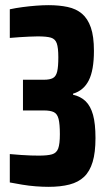

<svg xmlns="http://www.w3.org/2000/svg" viewBox="-20 -716 416 744"><path d="M168 8Q146 8 119 6Q92 4 65.5 -0.5Q39 -5 18 -9V-119Q41 -117 61.5 -115.5Q82 -114 99.5 -113.5Q117 -113 131 -113Q164 -113 181.5 -118Q199 -123 205.5 -140.5Q212 -158 212 -196Q212 -235 207 -255Q202 -275 188.5 -281.5Q175 -288 150 -288H69V-407H150Q173 -407 185 -413.5Q197 -420 201.5 -438.5Q206 -457 206 -494Q206 -531 200 -548Q194 -565 177.5 -570Q161 -575 126 -575Q110 -575 92.5 -574Q75 -573 56.5 -572Q38 -571 18 -569V-680Q41 -685 67.5 -688.5Q94 -692 120 -694Q146 -696 168 -696Q209 -696 242 -689Q275 -682 297.5 -663Q320 -644 332 -609.5Q344 -575 344 -519Q344 -444 324 -404.5Q304 -365 263 -353V-349Q293 -342 312 -323.5Q331 -305 340.5 -271Q350 -237 350 -181Q350 -125 339 -88.5Q328 -52 306 -31Q284 -10 249.5 -1Q215 8 168 8Z"/></svg>

Font: Saira ExtraCondensed ExtraBold
Style: Regular
Weight: 800
Width: 2
Designer: Hector Gatti with collaboration of the Omnibus-Type team
Foundry: Omnibus-Type
Version: Version 1.101